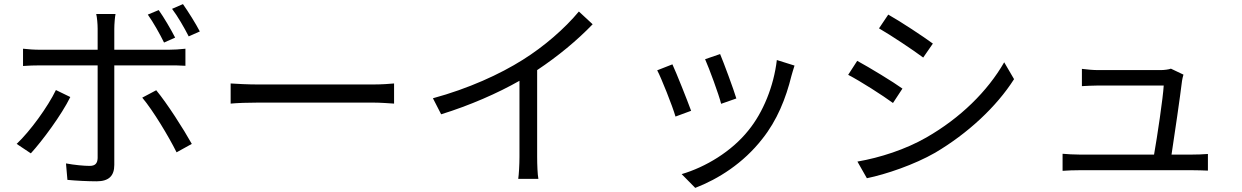

<svg xmlns="http://www.w3.org/2000/svg" viewBox="-20 -839 6040 934"><path d="M752 -790 699 -768C726 -730 758 -673 778 -632L832 -656C811 -697 777 -755 752 -790ZM870 -819 817 -796C845 -759 876 -705 898 -662L952 -686C933 -723 896 -782 870 -819ZM322 -367 252 -401C213 -320 127 -201 61 -139L130 -93C186 -154 280 -281 322 -367ZM740 -400 672 -364C725 -301 800 -176 839 -98L913 -139C873 -211 793 -336 740 -400ZM92 -602V-518C119 -520 147 -521 177 -521H455V-514C455 -466 455 -125 455 -70C454 -44 443 -32 416 -32C390 -32 344 -36 301 -44L308 36C348 40 408 43 450 43C510 43 536 16 536 -37C536 -108 536 -432 536 -514V-521H801C825 -521 855 -521 882 -519V-602C857 -599 824 -597 800 -597H536V-699C536 -721 539 -757 542 -771H448C452 -756 455 -722 455 -700V-597H177C145 -597 120 -599 92 -602Z M1102 -433V-335C1133 -338 1186 -340 1241 -340C1316 -340 1715 -340 1790 -340C1835 -340 1877 -336 1897 -335V-433C1875 -431 1839 -428 1789 -428C1715 -428 1315 -428 1241 -428C1185 -428 1132 -431 1102 -433Z M2086 -361 2126 -283C2265 -326 2402 -386 2507 -446V-76C2507 -38 2504 12 2501 31H2599C2595 11 2593 -38 2593 -76V-498C2695 -566 2787 -642 2863 -721L2796 -783C2727 -700 2627 -613 2523 -548C2412 -478 2259 -408 2086 -361Z M3483 -576 3410 -551C3430 -506 3477 -379 3488 -334L3562 -360C3549 -404 3500 -536 3483 -576ZM3845 -520 3759 -547C3744 -419 3692 -292 3621 -205C3539 -102 3412 -26 3296 8L3362 75C3474 32 3596 -45 3688 -163C3760 -253 3803 -360 3830 -470C3834 -483 3838 -499 3845 -520ZM3251 -526 3177 -497C3196 -462 3251 -324 3266 -272L3342 -300C3323 -352 3271 -483 3251 -526Z M4301 -768 4256 -701C4315 -667 4423 -595 4471 -559L4518 -627C4475 -659 4360 -735 4301 -768ZM4151 -53 4197 28C4290 9 4428 -38 4529 -96C4688 -190 4827 -319 4913 -454L4865 -536C4784 -395 4652 -265 4486 -170C4385 -112 4261 -72 4151 -53ZM4150 -543 4106 -475C4166 -444 4275 -374 4324 -338L4370 -408C4326 -440 4209 -511 4150 -543Z M5149 -91V-8C5178 -10 5201 -11 5232 -11C5281 -11 5723 -11 5780 -11C5801 -11 5838 -10 5856 -9V-90C5835 -88 5799 -87 5777 -87H5679C5693 -178 5722 -377 5730 -445C5731 -453 5734 -466 5737 -476L5676 -505C5667 -501 5642 -498 5626 -498C5571 -498 5361 -498 5322 -498C5297 -498 5267 -501 5243 -504V-420C5268 -421 5294 -423 5323 -423C5351 -423 5579 -423 5641 -423C5638 -366 5609 -171 5594 -87H5232C5202 -87 5173 -89 5149 -91Z"/></svg>

Font: Noto Sans Mono CJK HK
Style: Regular
Weight: 400
Designer: Ryoko NISHIZUKA 西塚涼子 (kana, bopomofo & ideographs); Paul D. Hunt (Latin, Greek & Cyrillic); Sandoll Communications 산돌커뮤니
Foundry: Adobe
Version: Version 2.004;hotconv 1.0.118;makeotfexe 2.5.65603